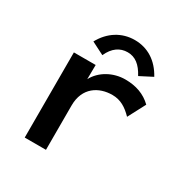

<svg xmlns="http://www.w3.org/2000/svg" viewBox="-155 -784 872 908"><g transform="rotate(30 281.5 -330.0)"><path d="M226 -521C248 -570 282 -593 324 -593C365 -593 396 -569 422 -520L490 -555C453 -623 395 -660 324 -660C253 -660 193 -622 157 -556ZM103 0H219V-242C219 -341 289 -382 362 -382C407 -382 440 -361 473 -327L523 -422C485 -459 437 -476 378 -476C313 -476 250 -442 221 -387L222 -465H103Z"/></g></svg>

Font: Inconsolata SemiExpanded
Style: Bold
Weight: 700
Width: 6
Monospace: yes
Designer: Raph Levien, Cyreal, Brenton Simpson
Foundry: Raph Levien, Cyreal, Google
Version: Version 3.100